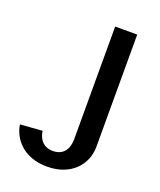

<svg xmlns="http://www.w3.org/2000/svg" viewBox="-126 -730 686 825"><g transform="rotate(20 216.5 -317.0)"><path d="M16.7 -115C25.8 -53.3 78.3 15.8 187.5 15.8C296.7 15.8 358.3 -55 358.3 -136.7V-650H257.5V-136.7C257.5 -75.8 224.2 -55.8 187.5 -55.8C150.8 -55.8 124.2 -77.5 117.5 -122.5Z"/></g></svg>

Font: Boon Medium
Style: Regular
Weight: 500
Designer: Sungsit Sawaiwan
Foundry: FontUni
Version: Version 2.0